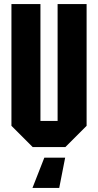

<svg xmlns="http://www.w3.org/2000/svg" viewBox="-20 -720 480 940"><path d="M36 -104V-700H178V-128H262V-700H404V-104L300 0H140ZM299 52 270 200H139L197 52Z"/></svg>

Font: Tektur Condensed SemiBold
Style: Regular
Weight: 600
Width: 3
Designer: Adam Jagosz
Foundry: Adam Jagosz
Version: Version 1.005;gftools[0.9.30]